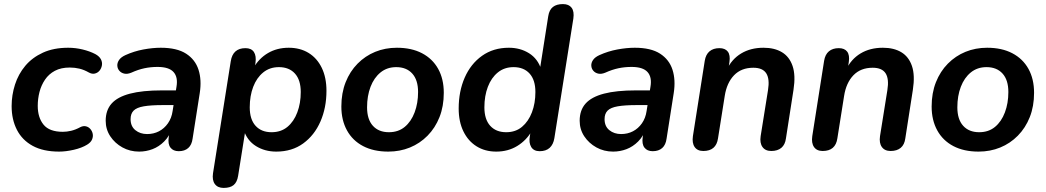

<svg xmlns="http://www.w3.org/2000/svg" viewBox="-20 -733 5125 941"><path d="M270 10Q192 10 140.5 -18Q89 -46 63 -96.5Q37 -147 37 -213Q37 -267 53.5 -318.5Q70 -370 104 -410.5Q138 -451 190.5 -475Q243 -499 314 -499Q350 -499 385 -490.5Q420 -482 447 -468Q467 -457 474.5 -442.5Q482 -428 479.5 -413Q477 -398 468 -387Q459 -376 445 -372.5Q431 -369 415 -378Q392 -391 369.5 -396.5Q347 -402 322 -402Q279 -402 249 -386Q219 -370 200.5 -342.5Q182 -315 173.5 -282Q165 -249 165 -214Q165 -157 193.5 -122Q222 -87 288 -87Q307 -87 328.5 -92Q350 -97 374 -110Q388 -117 401 -114Q414 -111 423 -100.5Q432 -90 434.5 -76.5Q437 -63 431 -49Q425 -35 407 -24Q381 -8 342 1Q303 10 270 10Z M662 10Q617 10 580 -10.5Q543 -31 520.5 -65Q498 -99 498 -141Q498 -193 527 -225.5Q556 -258 617 -274Q678 -290 773 -290H853L842 -218H779Q720 -218 685 -212Q650 -206 635 -191Q620 -176 620 -149Q620 -114 643.5 -95Q667 -76 701 -76Q733 -76 759 -89.5Q785 -103 803 -128.5Q821 -154 826 -189L845 -308Q853 -355 830.5 -380Q808 -405 752 -405Q719 -405 688 -398.5Q657 -392 624 -377Q605 -369 590 -372Q575 -375 565.5 -385.5Q556 -396 555 -410.5Q554 -425 563.5 -439Q573 -453 595 -463Q637 -482 682.5 -490.5Q728 -499 768 -499Q847 -499 892 -470Q937 -441 953 -391Q969 -341 959 -277L924 -54Q920 -23 902.5 -7.5Q885 8 856 8Q829 8 815.5 -9.5Q802 -27 807 -61L817 -124L824 -104Q810 -65 784.5 -39.5Q759 -14 727.5 -2Q696 10 662 10Z M1076 188Q1047 188 1033 169Q1019 150 1024 116L1111 -433Q1116 -465 1134 -481Q1152 -497 1183 -497Q1212 -497 1224.5 -478Q1237 -459 1232 -424L1223 -368L1221 -398Q1249 -447 1293.5 -473Q1338 -499 1395 -499Q1451 -499 1492.5 -473.5Q1534 -448 1557 -400.5Q1580 -353 1580 -288Q1580 -205 1550.5 -137.5Q1521 -70 1466 -30Q1411 10 1334 10Q1278 10 1234.5 -17Q1191 -44 1174 -97H1183L1147 129Q1142 160 1125 174Q1108 188 1076 188ZM1311 -85Q1357 -85 1388.5 -111Q1420 -137 1437 -182Q1454 -227 1454 -282Q1454 -341 1425.5 -372.5Q1397 -404 1347 -404Q1302 -404 1270 -378Q1238 -352 1221 -307.5Q1204 -263 1204 -207Q1204 -148 1232.5 -116.5Q1261 -85 1311 -85Z M1883 10Q1811 10 1759.5 -17Q1708 -44 1680.5 -94Q1653 -144 1653 -211Q1653 -277 1674 -330Q1695 -383 1732.5 -421Q1770 -459 1819 -479Q1868 -499 1925 -499Q1997 -499 2048.5 -472Q2100 -445 2127.5 -395.5Q2155 -346 2155 -278Q2155 -212 2134 -159Q2113 -106 2075.5 -68Q2038 -30 1989 -10Q1940 10 1883 10ZM1886 -85Q1932 -85 1963.5 -111Q1995 -137 2012 -182Q2029 -227 2029 -282Q2029 -341 2000.5 -372.5Q1972 -404 1922 -404Q1877 -404 1845 -378Q1813 -352 1796 -307.5Q1779 -263 1779 -207Q1779 -148 1807.5 -116.5Q1836 -85 1886 -85Z M2412 10Q2357 10 2315.5 -16Q2274 -42 2251 -89.5Q2228 -137 2228 -201Q2228 -285 2257.5 -352.5Q2287 -420 2342.5 -459.5Q2398 -499 2474 -499Q2530 -499 2573 -472Q2616 -445 2633 -392L2626 -393L2667 -654Q2672 -685 2690 -699Q2708 -713 2739 -713Q2768 -713 2781.5 -695Q2795 -677 2790 -642L2697 -56Q2692 -25 2674 -8.5Q2656 8 2625 8Q2596 8 2583.5 -12.5Q2571 -33 2577 -67L2586 -122L2587 -92Q2560 -45 2515 -17.5Q2470 10 2412 10ZM2461 -85Q2507 -85 2538.5 -111.5Q2570 -138 2587 -182.5Q2604 -227 2604 -282Q2604 -341 2575.5 -372.5Q2547 -404 2497 -404Q2452 -404 2420 -378Q2388 -352 2371 -307.5Q2354 -263 2354 -207Q2354 -148 2382.5 -116.5Q2411 -85 2461 -85Z M2985 10Q2940 10 2903 -10.5Q2866 -31 2843.5 -65Q2821 -99 2821 -141Q2821 -193 2850 -225.5Q2879 -258 2940 -274Q3001 -290 3096 -290H3176L3165 -218H3102Q3043 -218 3008 -212Q2973 -206 2958 -191Q2943 -176 2943 -149Q2943 -114 2966.5 -95Q2990 -76 3024 -76Q3056 -76 3082 -89.5Q3108 -103 3126 -128.5Q3144 -154 3149 -189L3168 -308Q3176 -355 3153.5 -380Q3131 -405 3075 -405Q3042 -405 3011 -398.5Q2980 -392 2947 -377Q2928 -369 2913 -372Q2898 -375 2888.5 -385.5Q2879 -396 2878 -410.5Q2877 -425 2886.5 -439Q2896 -453 2918 -463Q2960 -482 3005.5 -490.5Q3051 -499 3091 -499Q3170 -499 3215 -470Q3260 -441 3276 -391Q3292 -341 3282 -277L3247 -54Q3243 -23 3225.5 -7.5Q3208 8 3179 8Q3152 8 3138.5 -9.5Q3125 -27 3130 -61L3140 -124L3147 -104Q3133 -65 3107.5 -39.5Q3082 -14 3050.5 -2Q3019 10 2985 10Z M3427 7Q3398 7 3384.5 -12.5Q3371 -32 3376 -66L3434 -435Q3439 -466 3457.5 -481.5Q3476 -497 3506 -497Q3534 -497 3547 -480Q3560 -463 3555 -429L3545 -365L3541 -390Q3566 -443 3612.5 -471Q3659 -499 3722 -499Q3776 -499 3812.5 -477Q3849 -455 3864.5 -409.5Q3880 -364 3869 -293L3832 -55Q3828 -24 3809.5 -8.5Q3791 7 3760 7Q3731 7 3717 -12.5Q3703 -32 3708 -66L3744 -291Q3753 -346 3735.5 -373.5Q3718 -401 3672 -401Q3613 -401 3577.5 -364Q3542 -327 3532 -263L3499 -55Q3490 7 3427 7Z M4012 7Q3983 7 3969.5 -12.5Q3956 -32 3961 -66L4019 -435Q4024 -466 4042.5 -481.5Q4061 -497 4091 -497Q4119 -497 4132 -480Q4145 -463 4140 -429L4130 -365L4126 -390Q4151 -443 4197.5 -471Q4244 -499 4307 -499Q4361 -499 4397.5 -477Q4434 -455 4449.5 -409.5Q4465 -364 4454 -293L4417 -55Q4413 -24 4394.5 -8.5Q4376 7 4345 7Q4316 7 4302 -12.5Q4288 -32 4293 -66L4329 -291Q4338 -346 4320.5 -373.5Q4303 -401 4257 -401Q4198 -401 4162.5 -364Q4127 -327 4117 -263L4084 -55Q4075 7 4012 7Z M4776 10Q4704 10 4652.5 -17Q4601 -44 4573.5 -94Q4546 -144 4546 -211Q4546 -277 4567 -330Q4588 -383 4625.5 -421Q4663 -459 4712 -479Q4761 -499 4818 -499Q4890 -499 4941.5 -472Q4993 -445 5020.5 -395.5Q5048 -346 5048 -278Q5048 -212 5027 -159Q5006 -106 4968.5 -68Q4931 -30 4882 -10Q4833 10 4776 10ZM4779 -85Q4825 -85 4856.5 -111Q4888 -137 4905 -182Q4922 -227 4922 -282Q4922 -341 4893.5 -372.5Q4865 -404 4815 -404Q4770 -404 4738 -378Q4706 -352 4689 -307.5Q4672 -263 4672 -207Q4672 -148 4700.5 -116.5Q4729 -85 4779 -85Z"/></svg>

Font: Nunito ExtraLight
Style: Italic
Weight: 200
Italic angle: -9°
Designer: Vernon Adams
Foundry: Vernon Adams
Version: Version 3.602